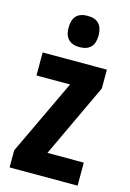

<svg xmlns="http://www.w3.org/2000/svg" viewBox="-117 -820 594 878"><g transform="rotate(15 180.0 -381.0)"><path d="M186 -762C138 -762 115 -737 115 -687C115 -639 140 -614 186 -614C233 -614 257 -639 257 -687C257 -736 235 -762 186 -762ZM342 0V-109H170L334 -458V-547H30V-438H189L20 -81V0Z"/></g></svg>

Font: Noto Sans Devanagari ExtraCondensed
Style: Bold
Weight: 700
Width: 2
Designer: Jelle Bosma - Monotype Design Team
Foundry: Monotype Imaging Inc.
Version: Version 2.004